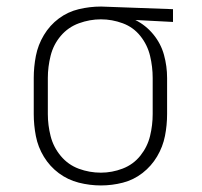

<svg xmlns="http://www.w3.org/2000/svg" viewBox="-20 -558 616 586"><path d="M288 8Q322 8 355 -0.5Q388 -9 415 -30Q442 -51 459.5 -80.5Q477 -110 483.5 -143Q490 -176 490 -210V-320Q490 -356 480.5 -390.5Q471 -425 448 -453Q425 -481 393 -497L508 -491V-530L289 -538H288Q254 -538 220.5 -530Q187 -522 159.5 -501.5Q132 -481 114 -451Q96 -421 89.5 -387.5Q83 -354 83 -320V-210Q83 -176 89.5 -142.5Q96 -109 114 -79.5Q132 -50 159.5 -29.5Q187 -9 220.5 -0.5Q254 8 288 8ZM288 -31Q253 -31 220.5 -43Q188 -55 165.5 -82Q143 -109 134.5 -142.5Q126 -176 126 -210V-320Q126 -354 134.5 -388Q143 -422 165.5 -448.5Q188 -475 221 -487Q254 -499 288 -499Q322 -499 354.5 -487Q387 -475 408.5 -448Q430 -421 438 -387.5Q446 -354 446 -320V-210Q446 -176 438 -143Q430 -110 408.5 -83Q387 -56 354.5 -43.5Q322 -31 288 -31Z"/></svg>

Font: Iosevka Sparkle Extralight
Style: Regular
Weight: 200
Designer: Belleve Invis
Foundry: Belleve Invis
Version: Version 4.5.0; ttfautohint (v1.8.3)